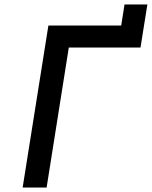

<svg xmlns="http://www.w3.org/2000/svg" viewBox="-20 -845 684 865"><path d="M82 0 198 -730H526L541 -825H644L613 -631H290L190 0Z"/></svg>

Font: JetBrains Mono NL SemiBold
Style: Italic
Weight: 600
Italic angle: -9°
Monospace: yes
Designer: Philipp Nurullin, Konstantin Bulenkov
Foundry: JetBrains
Version: Version 2.305; ttfautohint (v1.8.4.7-5d5b)